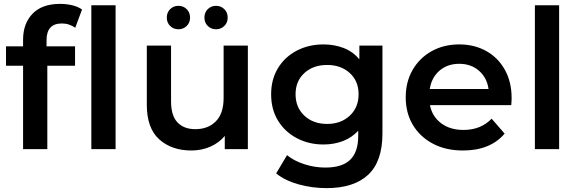

<svg xmlns="http://www.w3.org/2000/svg" viewBox="-20 -769 2985 990"><path d="M99 0V-430H11V-530H99V-564Q99 -648 148 -698.5Q197 -749 290 -749Q322 -749 352 -742Q382 -735 403 -720L368 -626Q354 -636 336.5 -642Q319 -648 299 -648Q220 -648 220 -562V-530H367V-430H224V0ZM451 0V-742H576V0Z M967 7Q865 7 801 -50.5Q737 -108 737 -229V-534H862V-246Q862 -173 895 -138Q928 -103 987 -103Q1053 -103 1093 -143.5Q1133 -184 1133 -264V-534H1258V0H1139V-68Q1109 -32 1064 -12.5Q1019 7 967 7ZM1094 -618Q1069 -618 1051.5 -635Q1034 -652 1034 -678Q1034 -705 1051.5 -722Q1069 -739 1094 -739Q1119 -739 1136.5 -722Q1154 -705 1154 -678Q1154 -652 1136.5 -635Q1119 -618 1094 -618ZM900 -618Q875 -618 857.5 -635Q840 -652 840 -678Q840 -705 857.5 -722Q875 -739 900 -739Q925 -739 942.5 -722Q960 -705 960 -678Q960 -652 942.5 -635Q925 -618 900 -618Z M1664 201Q1589 201 1519 181.5Q1449 162 1404 125L1460 31Q1495 60 1548.5 77.5Q1602 95 1657 95Q1745 95 1786 54.5Q1827 14 1827 -67V-95Q1794 -59 1748 -41.5Q1702 -24 1648 -24Q1572 -24 1510.5 -56.5Q1449 -89 1413.5 -147Q1378 -205 1378 -283Q1378 -360 1413.5 -418Q1449 -476 1510.5 -508Q1572 -540 1648 -540Q1704 -540 1752 -521.5Q1800 -503 1833 -463V-534H1952V-81Q1952 64 1878 132.5Q1804 201 1664 201ZM1667 -130Q1738 -130 1783.5 -172.5Q1829 -215 1829 -283Q1829 -351 1783.5 -392.5Q1738 -434 1667 -434Q1595 -434 1549.5 -392.5Q1504 -351 1504 -283Q1504 -215 1549.5 -172.5Q1595 -130 1667 -130Z M2367 7Q2278 7 2211.5 -28.5Q2145 -64 2108.5 -125.5Q2072 -187 2072 -267Q2072 -347 2107.5 -408.5Q2143 -470 2205.5 -505Q2268 -540 2348 -540Q2426 -540 2487 -506Q2548 -472 2583 -409.5Q2618 -347 2618 -264Q2618 -256 2617.5 -246Q2617 -236 2616 -227H2197Q2208 -169 2254 -134Q2300 -99 2370 -99Q2459 -99 2515 -157L2582 -80Q2508 7 2367 7ZM2196 -310H2499Q2491 -368 2450 -404Q2409 -440 2348 -440Q2287 -440 2246 -404.5Q2205 -369 2196 -310Z M2738 0V-742H2863V0Z"/></svg>

Font: Montserrat SemiBold
Style: Regular
Weight: 600
Designer: Julieta Ulanovsky
Foundry: Julieta Ulanovsky
Version: Version 9.000; ttfautohint (v1.8.4.7-5d5b)